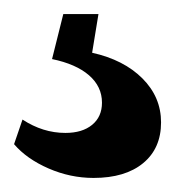

<svg xmlns="http://www.w3.org/2000/svg" viewBox="-20 -34 249 273"><path d="M0 171 12 136Q41 155 73 155Q97 155 111 143.5Q125 132 125 112Q125 89 106.5 73Q88 57 54 50L70 -14H120L111 41Q156 51 182.5 77.5Q209 104 209 140Q209 177 183.5 198Q158 219 113 219Q80 219 49 205.5Q18 192 0 171Z"/></svg>

Font: Mirza
Style: Bold
Weight: 700
Designer: Arabic design by Kourosh Beigpour, Latin design by Eduardo Tunni, engineering by Lasse Fister
Version: Version 1.0010g